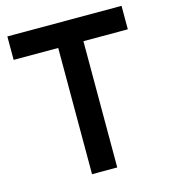

<svg xmlns="http://www.w3.org/2000/svg" viewBox="-108 -806 785 892"><g transform="rotate(-15 284.5 -360.0)"><path d="M224.4 0V-607.2H10V-720H559.2V-607.2H345.6V0Z"/></g></svg>

Font: Vela Sans GX ExtLt
Style: Regular
Weight: 200
Designer: Principal design: Mikhail Sharanda - project Manrope.
Design modification: Ravid Balaliev
Foundry: Mikhail Sharanda
Version: Version 1.001